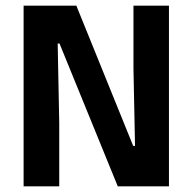

<svg xmlns="http://www.w3.org/2000/svg" viewBox="-20 -659 682 679"><path d="M250 -639 451 -143H457.5L452 -415.5V-639H577.5V0H396.5L190.5 -505H184L189.5 -224V0H63.5V-639Z"/></svg>

Font: Anek Latin SemiBold
Style: Regular
Weight: 600
Designer: Yesha Goshar
Foundry: Ek Type
Version: Version 1.003